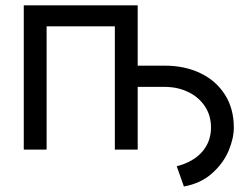

<svg xmlns="http://www.w3.org/2000/svg" viewBox="-20 -550 922 706"><path d="M67.4 -530.3H486.3V-308.6H585.9Q659.2 -308.6 716.8 -281Q774.4 -253.4 807.1 -201.9Q839.8 -150.4 839.8 -81.1Q839.8 -41.5 820.6 4.4Q801.3 50.3 759.8 87.4Q718.3 124.5 656.2 135.7L629.9 61.5Q691.9 44.9 723.9 7.6Q755.9 -29.8 755.9 -81.1Q755.9 -126 732.9 -159.9Q710 -193.8 671.1 -212.2Q632.3 -230.5 585.9 -230.5H486.3V0H402.3V-453.1H151.4V0H67.4Z"/></svg>

Font: Pretendard
Style: Regular
Weight: 400
Designer: Base glyphs from Inter by Rasmus Andersson; Hangeul glyphs from Noto Sans CJK(Source Han Sans) by Jang Soo-young and Kan
Foundry: Kil Hyung-jin
Version: Version 1.309